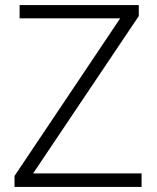

<svg xmlns="http://www.w3.org/2000/svg" viewBox="-20 -734 615 754"><path d="M536 0H37V-43L452 -662H57V-714H525V-671L110 -53H536Z"/></svg>

Font: Noto Sans Khmer Light
Style: Regular
Weight: 300
Version: Version 2.003